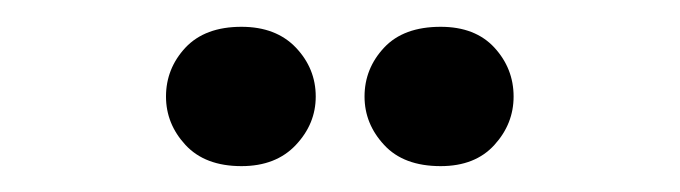

<svg xmlns="http://www.w3.org/2000/svg" viewBox="-20 -525 510 144"><path d="M161.1 -400.4Q133.8 -400.4 119.1 -416.3Q104.5 -432.1 104.5 -452.6Q104.5 -473.6 119.1 -489.3Q133.8 -504.9 161.1 -504.9Q187 -504.9 201.9 -489.3Q216.8 -473.6 216.8 -452.6Q216.8 -432.1 201.9 -416.3Q187 -400.4 161.1 -400.4ZM310.5 -400.4Q282.7 -400.4 268.1 -416.3Q253.4 -432.1 253.4 -452.6Q253.4 -473.6 268.1 -489.3Q282.7 -504.9 310.5 -504.9Q336.4 -504.9 350.8 -489.3Q365.2 -473.6 365.2 -452.6Q365.2 -432.1 350.8 -416.3Q336.4 -400.4 310.5 -400.4Z"/></svg>

Font: Lateef
Style: Bold
Weight: 700
Designer: SIL International
Foundry: SIL International
Version: Version 4.200